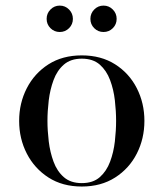

<svg xmlns="http://www.w3.org/2000/svg" viewBox="-20 -672 598 702"><path d="M279 10Q208.5 10 157.2 -23Q106 -56 78 -110.5Q50 -165 50 -230Q50 -295 78 -349.5Q106 -404 157.2 -436.8Q208.5 -469.5 279 -469.5Q349.5 -469.5 401 -436.8Q452.5 -404 480.2 -349.5Q508 -295 508 -230Q508 -165 480.2 -110.5Q452.5 -56 401 -23Q349.5 10 279 10ZM279 -2.5Q320 -2.5 344.8 -24.2Q369.5 -46 382.5 -80.8Q395.5 -115.5 400 -155.2Q404.5 -195 404.5 -230Q404.5 -265.5 400 -305Q395.5 -344.5 382.5 -379.2Q369.5 -414 344.8 -435.8Q320 -457.5 279 -457.5Q238.5 -457.5 213.5 -435.8Q188.5 -414 175.8 -379.2Q163 -344.5 158.2 -305Q153.5 -265.5 153.5 -230Q153.5 -195 158.2 -155.2Q163 -115.5 175.8 -80.8Q188.5 -46 213.5 -24.2Q238.5 -2.5 279 -2.5ZM358.5 -555Q338.5 -555 324.5 -569Q310.5 -583 310.5 -603Q310.5 -623 324.5 -637.2Q338.5 -651.5 358.5 -651.5Q378.5 -651.5 392.5 -637.2Q406.5 -623 406.5 -603Q406.5 -583 392.5 -569Q378.5 -555 358.5 -555ZM198.5 -555Q178.5 -555 164.5 -569Q150.5 -583 150.5 -603Q150.5 -623 164.5 -637.2Q178.5 -651.5 198.5 -651.5Q218.5 -651.5 232.5 -637.2Q246.5 -623 246.5 -603Q246.5 -583 232.5 -569Q218.5 -555 198.5 -555Z"/></svg>

Font: Bodoni Moda 18pt
Style: Regular
Weight: 400
Designer: Owen Earl
Foundry: indestructible type
Version: Version 2.005